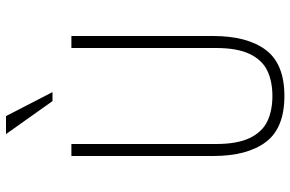

<svg xmlns="http://www.w3.org/2000/svg" viewBox="-184 -774 968 640"><g transform="rotate(-90 300.0 -454.0)"><path d="M460 -218V-700H500V-228Q500 -114 453.5 -52Q407 10 300 10Q193 10 146.5 -52Q100 -114 100 -228V-700H140V-218Q140 -147 160 -105.5Q180 -64 215.5 -47Q251 -30 300 -30Q349 -30 384.5 -47Q420 -64 440 -105.5Q460 -147 460 -218ZM313 -763H283L173 -918H233Z"/></g></svg>

Font: Fliege Mono Thin
Style: Regular
Weight: 100
Version: Version 0.020;Glyphs 3.3 (3306)